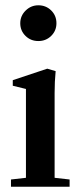

<svg xmlns="http://www.w3.org/2000/svg" viewBox="-20 -706 309 726"><path d="M56.6 -618.2Q56.6 -646 76.9 -666Q97.2 -686 125 -686Q153.8 -686 173.6 -666.5Q193.4 -647 193.4 -618.2Q193.4 -589.8 173.6 -570.3Q153.8 -550.8 125 -550.8Q96.2 -550.8 76.4 -570.3Q56.6 -589.8 56.6 -618.2ZM21.5 0V-27.3L78.1 -33.7V-369.6L28.3 -381.8V-402.8L158.7 -446.3L190.4 -437Q186.5 -397.9 186.5 -354.5V-33.7L243.2 -27.3V0Z"/></svg>

Font: Elstob SemiBold
Style: Regular
Weight: 600
Designer: Peter S. Baker
Version: Version 1.015